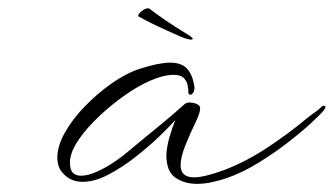

<svg xmlns="http://www.w3.org/2000/svg" viewBox="-20 -441 820 472"><path d="M464 11Q434 11 411.5 -4Q389 -19 389 -60Q390 -81 396.5 -103.5Q403 -126 411 -146Q398 -131 372 -106Q346 -81 313.5 -55.5Q281 -30 247 -12Q213 6 183 6Q153 6 134 -16Q121 -30 121 -54Q121 -82 139.5 -115Q158 -148 188.5 -179.5Q219 -211 254.5 -236Q290 -261 324 -272Q371 -287 398 -287Q427 -287 440.5 -271.5Q454 -256 458 -227V-224Q458 -217 454.5 -212.5Q451 -208 448 -208Q443 -208 443 -216Q443 -221 441.5 -230.5Q440 -240 432.5 -248.5Q425 -257 407 -257Q382 -257 350 -243Q318 -229 285 -205.5Q252 -182 223 -154.5Q194 -127 175 -100Q156 -73 153 -52Q152 -49 152 -46Q152 -43 152 -41Q152 -23 159.5 -16Q167 -9 179 -9Q197 -9 220.5 -20Q244 -31 264 -45Q284 -59 292 -66Q324 -93 364 -125.5Q404 -158 435 -186Q440 -189 446 -189Q460 -189 469 -182Q472 -179 472 -174Q472 -169 469.5 -161.5Q467 -154 463 -145Q446 -110 435 -82Q424 -54 424 -35Q424 -5 457 -5Q482 -5 531 -23Q584 -43 637 -78Q690 -113 733 -149Q744 -158 753 -164Q762 -170 772 -180Q774 -181 777 -181Q780 -181 780 -178Q780 -175 776 -170Q770 -162 747 -140.5Q724 -119 690 -92.5Q656 -66 616.5 -41.5Q577 -17 537 -3Q522 2 502.5 6.5Q483 11 464 11ZM453.8 -345.5Q453.8 -342.1 442.7 -344.7Q431.7 -347.2 424.9 -350.6Q409.6 -357.4 389.6 -366.4Q369.6 -375.3 350.9 -384.6Q332.2 -394 320.3 -400.8Q317.8 -405 328 -413.5Q338.2 -422 346.7 -420.3Q362.8 -407.6 387.1 -391Q411.3 -374.4 436.8 -359.1Q453.8 -348.9 453.8 -345.5Z"/></svg>

Font: WindSong
Style: Regular
Weight: 400
Designer: Robert E. Leuschke
Foundry: Robert E. Leuschke
Version: Version 1.010; ttfautohint (v1.8.3)